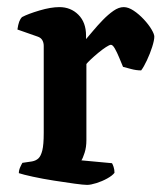

<svg xmlns="http://www.w3.org/2000/svg" viewBox="-20 -520 460 540"><path d="M225 0Q215 0 189.5 -3.5Q164 -7 132 -12Q100 -17 72.5 -23Q45 -29 33 -33Q33 -41 36.5 -49Q40 -57 43 -62L70 -66Q81 -68 88 -74.5Q95 -81 99 -97Q103 -113 103 -146V-391Q103 -400 99 -407Q95 -414 86 -417L29 -437Q31 -451 34 -459Q37 -467 42 -472Q59 -481 91 -490.5Q123 -500 147 -500Q179 -500 200.5 -478.5Q222 -457 222 -420V-410Q229 -418 241.5 -433Q254 -448 269 -463.5Q284 -479 299 -489.5Q314 -500 328 -500Q341 -500 356 -490Q371 -480 384.5 -465.5Q398 -451 406 -437.5Q414 -424 414 -417Q414 -407 408 -388Q402 -369 393 -350Q384 -331 377 -322Q363 -322 348.5 -326Q334 -330 326 -332Q321 -344 315 -358.5Q309 -373 303 -383.5Q297 -394 292 -394Q288 -394 278 -387.5Q268 -381 256.5 -371.5Q245 -362 235.5 -353Q226 -344 223 -340V-126Q223 -106 218 -90.5Q213 -75 209 -69L295 -61Q297 -58 299.5 -50.5Q302 -43 302 -34Q296 -26 281.5 -18Q267 -10 251 -5Q235 0 225 0Z"/></svg>

Font: Texturina 12pt SemiBold
Style: Regular
Weight: 600
Designer: Guillermo Torres Carreño
Foundry: Omnibus-Type
Version: Version 1.002